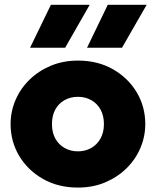

<svg xmlns="http://www.w3.org/2000/svg" viewBox="-20 -790 669 824"><path d="M314.5 15Q229.5 15 164.2 -22.2Q99 -59.5 62.2 -121.2Q25.5 -183 25.5 -257.5Q25.5 -311.5 46.5 -360.5Q67.5 -409.5 106.2 -447.5Q145 -485.5 198 -507.8Q251 -530 314.5 -530Q399.5 -530 464.8 -492.8Q530 -455.5 566.8 -393.8Q603.5 -332 603.5 -257.5Q603.5 -204 582.5 -154.8Q561.5 -105.5 522.8 -67.5Q484 -29.5 431.2 -7.2Q378.5 15 314.5 15ZM314.5 -140.5Q346 -140.5 371.2 -154.8Q396.5 -169 411.2 -195.2Q426 -221.5 426 -257.5Q426 -293.5 411.5 -319.8Q397 -346 371.8 -360.2Q346.5 -374.5 314.5 -374.5Q282.5 -374.5 257 -360.2Q231.5 -346 217.2 -319.8Q203 -293.5 203 -257.5Q203 -221.5 217.5 -195.2Q232 -169 257.5 -154.8Q283 -140.5 314.5 -140.5ZM353.5 -585 442.5 -769.5H609.5L503.5 -585ZM109 -585 198.5 -769.5H365L259.5 -585Z"/></svg>

Font: Geologica Roman ExtraBold
Style: Regular
Weight: 800
Designer: Sindre Bremnes, Frode Helland
Foundry: Monokrom Skriftforlag AS
Version: Version 1.010;gftools[0.9.28]